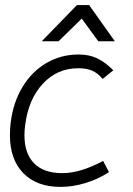

<svg xmlns="http://www.w3.org/2000/svg" viewBox="-20 -727 524 754"><path d="M19 -196Q19 -221 22 -246Q32 -326 69 -386.5Q106 -447 163 -480Q220 -513 289 -513Q329 -513 360.5 -498.5Q392 -484 425 -451L383 -417Q364 -440 342 -449.5Q320 -459 287 -459Q205 -459 148.5 -398.5Q92 -338 79 -237Q76 -216 76 -196Q76 -124 114 -85.5Q152 -47 225 -47Q295 -47 385 -95L408 -51Q365 -23 315 -8Q265 7 218 7Q124 7 71.5 -47Q19 -101 19 -196ZM282 -707H330L431 -565H366L301 -654L210 -565H144Z"/></svg>

Font: Bellota Text
Style: Italic
Weight: 400
Italic angle: -7.5°
Designer: Kemie Guaida
Foundry: Kemie Guaida
Version: Version 4.001